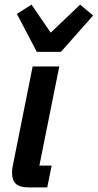

<svg xmlns="http://www.w3.org/2000/svg" viewBox="-20 -809 422 829"><path d="M102 0Q66 0 49 -15Q32 -30 32 -64Q32 -80 36 -97L121 -522H236L150 -94H203L184 0ZM139 -585 53 -749 116 -789 199 -668 326 -789 382 -742 243 -585Z"/></svg>

Font: IBM Plex Sans Cond SmBld
Style: Italic
Weight: 600
Width: 3
Italic angle: -11°
Designer: Mike Abbink, Paul van der Laan, Pieter van Rosmalen
Foundry: Bold Monday
Version: Version 1.3